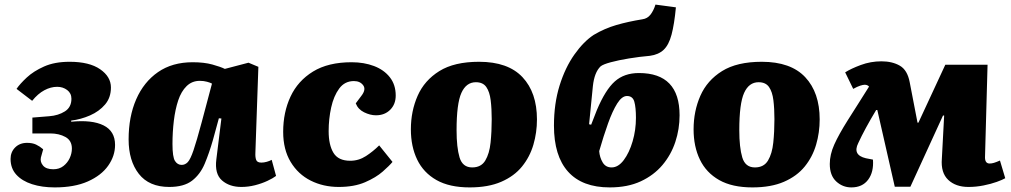

<svg xmlns="http://www.w3.org/2000/svg" viewBox="-20 -800 4401 836"><path d="M218 16Q163 16 119.5 2Q76 -12 51 -39.5Q26 -67 26 -108Q26 -138 46 -158Q66 -178 98 -178Q121 -178 137 -170.5Q153 -163 168 -150L158 -114Q154 -95 167.5 -79Q181 -63 212 -63Q238 -63 256 -77Q274 -91 283.5 -111.5Q293 -132 293 -153Q293 -188 265 -203.5Q237 -219 199 -219H121V-288L195 -294Q234 -297 262.5 -315Q291 -333 291 -370Q291 -394 272.5 -408Q254 -422 229 -422Q201 -422 173 -407Q145 -392 120 -361L52 -413Q67 -435 96.5 -462.5Q126 -490 172 -510.5Q218 -531 283 -531Q369 -531 416 -498.5Q463 -466 463 -419Q463 -375 437.5 -345Q412 -315 372 -297.5Q332 -280 290 -275V-270Q381 -279 431 -254Q481 -229 481 -169Q481 -121 451 -78.5Q421 -36 362.5 -10Q304 16 218 16Z M1092 -135Q1091 -115 1095.5 -103.5Q1100 -92 1118 -92Q1129 -92 1141.5 -95.5Q1154 -99 1163 -104L1182 -34Q1169 -24 1144.5 -12.5Q1120 -1 1090.5 6.5Q1061 14 1031 14Q979 14 946.5 -14.5Q914 -43 922 -106L944 -284L933 -285L907 -190Q891 -134 871.5 -87.5Q852 -41 816.5 -13.5Q781 14 717 14Q629 14 584.5 -43Q540 -100 540 -193Q540 -292 573 -367.5Q606 -443 668 -486Q730 -529 819 -529Q869 -529 905 -519Q941 -509 959 -500L1062 -527L1105 -509ZM771 -82Q786 -82 797.5 -94Q809 -106 822.5 -145.5Q836 -185 858 -267L903 -436Q896 -440 881.5 -444Q867 -448 850 -448Q816 -448 792.5 -425Q769 -402 756 -363Q743 -324 737 -274.5Q731 -225 731 -173Q731 -116 742 -99Q753 -82 771 -82Z M1511 -529Q1565 -529 1608.5 -512.5Q1652 -496 1677.5 -463.5Q1703 -431 1703 -384Q1703 -346 1679 -322Q1655 -298 1617 -298Q1592 -298 1565.5 -311Q1539 -324 1529 -350L1553 -382Q1575 -410 1561.5 -428.5Q1548 -447 1521 -447Q1481 -447 1457 -414.5Q1433 -382 1422 -332Q1411 -282 1411 -229Q1411 -169 1432 -134.5Q1453 -100 1505 -100Q1542 -100 1573.5 -120.5Q1605 -141 1631 -167L1689 -95Q1676 -79 1646.5 -53Q1617 -27 1569.5 -6.5Q1522 14 1455 14Q1388 14 1333 -13.5Q1278 -41 1245.5 -95Q1213 -149 1213 -226Q1213 -311 1245 -379.5Q1277 -448 1343 -488.5Q1409 -529 1511 -529Z M2025 16Q1937 16 1880.5 -16Q1824 -48 1796.5 -105Q1769 -162 1769 -237Q1769 -316 1798.5 -383Q1828 -450 1893 -490.5Q1958 -531 2066 -531Q2192 -531 2255 -464Q2318 -397 2318 -280Q2318 -223 2302.5 -170Q2287 -117 2253 -75Q2219 -33 2162.5 -8.5Q2106 16 2025 16ZM2036 -71Q2075 -71 2093 -101Q2111 -131 2116 -179Q2121 -227 2121 -281Q2121 -327 2116.5 -363.5Q2112 -400 2097.5 -421Q2083 -442 2052 -442Q2010 -442 1989 -395.5Q1968 -349 1968 -233Q1968 -158 1981 -114.5Q1994 -71 2036 -71Z M2635 16Q2515 16 2453.5 -52.5Q2392 -121 2392 -253Q2392 -349 2416.5 -427.5Q2441 -506 2481 -562.5Q2521 -619 2565 -648Q2612 -676 2663.5 -691Q2715 -706 2777 -716Q2799 -719 2812.5 -736.5Q2826 -754 2834 -780L2923 -768Q2916 -694 2904 -649Q2892 -604 2869.5 -583Q2847 -562 2810 -557Q2764 -553 2718.5 -545.5Q2673 -538 2639.5 -529Q2606 -520 2595 -511Q2568 -485 2561.5 -425Q2555 -365 2545 -259L2554 -257L2579 -321Q2616 -409 2657 -445.5Q2698 -482 2762 -482Q2939 -482 2939 -298Q2939 -238 2920.5 -182Q2902 -126 2864.5 -81.5Q2827 -37 2770 -10.5Q2713 16 2635 16ZM2710 -382Q2688 -382 2667.5 -349.5Q2647 -317 2627.5 -262.5Q2608 -208 2589 -142Q2591 -115 2604 -93Q2617 -71 2643 -71Q2672 -71 2696 -103Q2720 -135 2734.5 -184.5Q2749 -234 2749 -287Q2749 -332 2742 -357Q2735 -382 2710 -382Z M3256 16Q3168 16 3111.5 -16Q3055 -48 3027.5 -105Q3000 -162 3000 -237Q3000 -316 3029.5 -383Q3059 -450 3124 -490.5Q3189 -531 3297 -531Q3423 -531 3486 -464Q3549 -397 3549 -280Q3549 -223 3533.5 -170Q3518 -117 3484 -75Q3450 -33 3393.5 -8.5Q3337 16 3256 16ZM3267 -71Q3306 -71 3324 -101Q3342 -131 3347 -179Q3352 -227 3352 -281Q3352 -327 3347.5 -363.5Q3343 -400 3328.5 -421Q3314 -442 3283 -442Q3241 -442 3220 -395.5Q3199 -349 3199 -233Q3199 -158 3212 -114.5Q3225 -71 3267 -71Z M3944 13H3876L3800 -321H3795Q3745 -238 3717 -177Q3691 -125 3750 -111L3781 -105Q3785 -51 3760 -17.5Q3735 16 3687 16Q3649 16 3621 -10Q3593 -36 3593 -86Q3593 -127 3612.5 -170.5Q3632 -214 3671 -276Q3694 -312 3717 -348.5Q3740 -385 3764 -423Q3757 -431 3745 -431Q3738 -431 3725.5 -427Q3713 -423 3695 -413L3660 -485Q3685 -501 3728 -517Q3771 -533 3818 -533Q3865 -533 3898 -514Q3931 -495 3941 -442L3975 -266H3979L4096 -518H4280L4269 -120Q4267 -88 4289 -88Q4298 -88 4308 -91Q4318 -94 4334 -101L4357 -24Q4345 -17 4320 -8Q4295 1 4262.5 7.5Q4230 14 4197 14Q4141 14 4108.5 -17Q4076 -48 4081 -109L4091 -297H4086Z"/></svg>

Font: Literata 12pt ExtraBold
Style: Italic
Weight: 800
Italic angle: -2°
Designer: Latin by Veronika Burian and Jose Scaglione. Greek by Irene Vlachou. Cyrillic by Vera Evstafieva
Foundry: TypeTogether
Version: Version 3.002